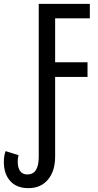

<svg xmlns="http://www.w3.org/2000/svg" viewBox="-22 -734 509 996"><path d="M125 242Q65 242 31.5 205.5Q-2 169 -2 106Q-2 89 0.5 74.5Q3 60 7 50L74 71Q73 77 71.5 85Q70 93 70 106Q70 136 82.5 153.5Q95 171 120 171Q179 171 179 79V-714H444V-639H264V-411H432V-335H264V79Q264 153 227 197.5Q190 242 125 242Z"/></svg>

Font: Noto Sans ExtraCondensed
Style: Regular
Weight: 400
Width: 2
Designer: Monotype Design Team
Foundry: Monotype Imaging Inc.
Version: Version 2.013; ttfautohint (v1.8.4.7-5d5b)